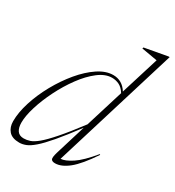

<svg xmlns="http://www.w3.org/2000/svg" viewBox="-182 -849 883 967"><g transform="rotate(30 259.0 -366.0)"><path d="M462.5 -140.5Q407 -57.5 365 -23.8Q323 10 286.5 10Q269.5 10 264 1.2Q258.5 -7.5 268.5 -41L322.5 -217.5Q266.5 -142.5 228 -97.2Q189.5 -52 162.8 -28.8Q136 -5.5 116.2 2.2Q96.5 10 78.5 10Q36.5 10 17.2 -12Q-2 -34 -2 -68.5Q-2 -120 17.5 -181Q37 -242 70.2 -302Q103.5 -362 145.2 -412Q187 -462 232 -492Q277 -522 319.5 -522Q372 -522 402 -474L470.5 -695L378.5 -711L381 -718L513 -742H519.5L299.5 -23.5Q325.5 -25 364.8 -50.8Q404 -76.5 459 -143ZM37.5 -83.5Q37.5 -54 49.2 -36.8Q61 -19.5 87 -19.5Q104 -19.5 122.5 -25.5Q141 -31.5 166.8 -52.8Q192.5 -74 232 -119Q271.5 -164 330.5 -242L398.5 -462.5Q382.5 -488 362.8 -497.5Q343 -507 321 -507Q282 -507 241.8 -476Q201.5 -445 165 -395.2Q128.5 -345.5 99.8 -288Q71 -230.5 54.2 -176.2Q37.5 -122 37.5 -83.5Z"/></g></svg>

Font: Newsreader Display ExtraLight
Style: Italic
Weight: 275
Italic angle: -17°
Designer: Hugues Gentile
Foundry: Production Type
Version: Version 1.002